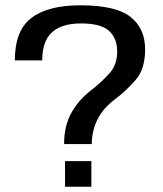

<svg xmlns="http://www.w3.org/2000/svg" viewBox="-20 -700 614 725"><path d="M222 -156H326.5Q327 -207 348.5 -249.8Q370 -292.5 416.5 -327Q456.5 -357 492.2 -398.2Q528 -439.5 528 -513.5Q528 -592.5 472.8 -636.2Q417.5 -680 283.5 -680Q161 -680 98.5 -632.2Q36 -584.5 36 -472H139.5Q139.5 -545 176.5 -578.2Q213.5 -611.5 285.5 -611.5Q361.5 -611.5 392 -583.2Q422.5 -555 422.5 -506Q422.5 -456 394.2 -424.2Q366 -392.5 331.5 -365Q281.5 -328.5 251.8 -278Q222 -227.5 222 -156ZM225.5 -91.5V5H325V-91.5Z"/></svg>

Font: Anybody SemiExpanded
Style: Regular
Weight: 400
Width: 6
Designer: Tyler Finck
Foundry: Etcetera Type Company
Version: Version 1.113;gftools[0.9.25]